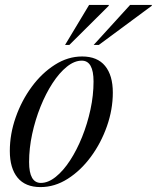

<svg xmlns="http://www.w3.org/2000/svg" viewBox="-20 -752 639 782"><path d="M314.5 -522Q376.5 -522 408 -483.5Q439.5 -445 439.5 -375Q439.5 -306 415.5 -237.8Q391.5 -169.5 350.2 -113.5Q309 -57.5 256 -23.8Q203 10 145 10Q83 10 51.5 -28.5Q20 -67 20 -137Q20 -206 44 -274.2Q68 -342.5 109.2 -398.5Q150.5 -454.5 203.5 -488.2Q256.5 -522 314.5 -522ZM146.5 -7Q176.5 -7 207.2 -31.8Q238 -56.5 265.5 -98.8Q293 -141 314.5 -194.5Q336 -248 348.5 -306Q361 -364 361 -420Q361 -505 313 -505Q283 -505 252.2 -480.2Q221.5 -455.5 194 -413.2Q166.5 -371 145 -317.5Q123.5 -264 111 -206Q98.5 -148 98.5 -92Q98.5 -7 146.5 -7ZM361.5 -569 510 -732H599L597.5 -728L382.5 -569ZM245 -569 343 -732H423.5L422.5 -728L262.5 -569Z"/></svg>

Font: Newsreader 72pt
Style: Italic
Weight: 400
Italic angle: -17°
Designer: Hugues Gentile
Foundry: Production Type
Version: Version 1.003; ttfautohint (v1.8.3)